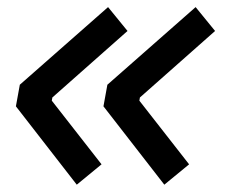

<svg xmlns="http://www.w3.org/2000/svg" viewBox="-20 -522 626 530"><path d="M191.9 -12.2 23.9 -228.5 34.7 -288.1 278.3 -502.4 332 -436.5 124.5 -252.9 123 -244.1 260.3 -68.4ZM433.6 -12.2 265.6 -228.5 276.4 -288.1 520 -502.4 573.7 -436.5 366.2 -252.9 364.7 -244.1 502 -68.4Z"/></svg>

Font: Cascadia Mono
Style: Italic
Weight: 400
Italic angle: -10°
Monospace: yes
Designer: Aaron Bell
Foundry: Saja Typeworks
Version: Version 2404.023; ttfautohint (v1.8.4)